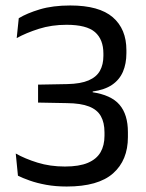

<svg xmlns="http://www.w3.org/2000/svg" viewBox="-20 -670 532 701"><path d="M223.5 11Q183 11 148.8 4.8Q114.5 -1.5 88.5 -10.8Q62.5 -20 45.5 -28.5L37.5 -109.5Q71 -90.5 117 -76.2Q163 -62 217 -62Q269 -62 300.8 -75.5Q332.5 -89 347 -114Q361.5 -139 361.5 -174.5V-186.5Q361.5 -222.5 348.2 -246Q335 -269.5 305 -281.2Q275 -293 224.5 -293.5L119 -295.5V-361L226 -363Q274.5 -364 303.5 -376.5Q332.5 -389 345 -411.8Q357.5 -434.5 357.5 -466V-474.5Q357.5 -526 326.8 -552.8Q296 -579.5 223 -579.5Q168.5 -579.5 122 -564.8Q75.5 -550 41 -531L48.5 -603.5Q78 -621.5 125.2 -635.8Q172.5 -650 236.5 -650Q342 -650 391.8 -607Q441.5 -564 441.5 -487V-476Q441.5 -437.5 428.8 -408Q416 -378.5 389 -360.2Q362 -342 318.5 -336L318 -324.5L316 -333.5Q385.5 -323.5 416.2 -287.8Q447 -252 447 -187.5V-169.5Q447 -85 392.8 -37Q338.5 11 223.5 11Z"/></svg>

Font: Anek Latin Medium
Style: Regular
Weight: 400
Version: Version 1.003